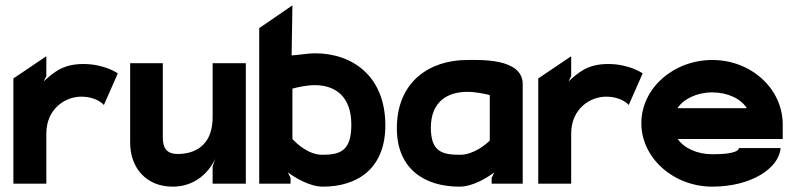

<svg xmlns="http://www.w3.org/2000/svg" viewBox="-20 -686 2967 717"><path d="M420 -412C420 -412 371 -447 291 -447C213 -447 179 -414 143 -382L153 -402V-476L30 -393V0H153V-187C153 -280 224 -325 283 -325C343 -325 368 -294 368 -294Z M466 -154C466 -60 525 11 625 11C743 11 784 -94 784 -94L774 -64V0H898V-450H774V-249C774 -116 672 -111 643 -111C605 -111 588 -131 588 -172V-450H466Z M948 0H1065V-22L1055 -42C1083 -22 1136 11 1186 11C1313 11 1419 -55 1419 -218C1419 -401 1297 -487 1156 -487C1131 -487 1099 -481 1069 -479L1072 -666L948 -581ZM1072 -167V-355C1090 -360 1125 -368 1156 -368C1227 -368 1292 -331 1292 -220C1292 -121 1249 -108 1183 -108C1133 -108 1088 -149 1072 -167Z M1462 -207C1462 -53 1568 11 1695 11C1745 11 1795 -20 1826 -42L1816 -22V0H1932V-372C1932 -470 1770 -462 1725 -462C1584 -462 1462 -381 1462 -207ZM1589 -209C1589 -309 1654 -343 1725 -343C1756 -343 1789 -336 1809 -331V-161C1794 -146 1748 -108 1698 -108C1632 -108 1589 -119 1589 -209Z M2380 -412C2380 -412 2331 -447 2251 -447C2173 -447 2139 -414 2103 -382L2113 -402V-476L1990 -393V0H2113V-187C2113 -280 2184 -325 2243 -325C2303 -325 2328 -294 2328 -294Z M2375 -226C2375 -95 2496 11 2640 11C2785 11 2889 -57 2895 -133H2740C2735 -112 2675 -110 2640 -110C2583 -110 2534 -133 2511 -167H2903V-221C2903 -355 2785 -462 2640 -462C2496 -462 2375 -357 2375 -226ZM2510 -282C2532 -316 2582 -341 2640 -341C2698 -341 2747 -317 2769 -282Z"/></svg>

Font: Charger EcoBlack
Style: Black
Weight: 1000
Designer: Jasper
Foundry: Cannot Into Space Fonts
Version: Version 1.1